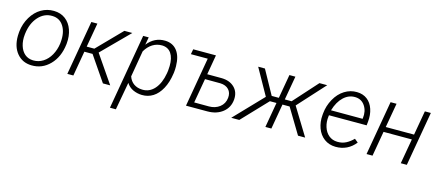

<svg xmlns="http://www.w3.org/2000/svg" viewBox="-52 -1068 4107 1801"><g transform="rotate(15 2001.5 -167.5)"><path d="M36.6 -269Q45.4 -345.7 83.5 -409.4Q121.6 -473.1 178.5 -506.3Q235.4 -539.6 301.8 -538.1Q367.2 -537.1 413.3 -502.2Q459.5 -467.3 480.7 -407Q502 -346.7 495.1 -273.4L494.1 -264.2Q479.5 -139.2 405.5 -63.5Q331.5 12.2 228 9.8Q139.2 8.3 85.9 -55.7Q32.7 -119.6 33.7 -224.6L35.2 -252.4ZM93.3 -252.4Q86.9 -194.3 101.8 -145.3Q116.7 -96.2 149.4 -68.4Q182.1 -40.5 231 -39.1Q283.7 -38.1 327.4 -65.9Q371.1 -93.8 399.4 -144.5Q427.7 -195.3 436 -256.8L437.5 -272.9Q446.3 -367.2 408.4 -427Q370.6 -486.8 298.8 -488.3Q220.7 -490.7 163.8 -428Q106.9 -365.2 94.2 -261.2Z M754.4 -242.2H674.8L632.8 0H574.2L666 -528.3H724.6L683.6 -293.9H757.8L986.8 -528.3H1064L806.2 -269L990.7 0H919.9Z M1299.8 10.3Q1254.4 9.3 1214.1 -9Q1173.8 -27.3 1148.9 -66.4L1100.1 203.1H1042.5L1169.4 -528.3H1223.1L1209.5 -453.6Q1278.3 -541 1381.8 -538.1Q1456.1 -536.1 1497.6 -482.9Q1539.1 -429.7 1540.5 -332Q1541 -301.3 1537.6 -272.5L1535.6 -258.8Q1523.4 -173.3 1489.7 -111.3Q1456.1 -49.3 1407.7 -18.8Q1359.4 11.7 1299.8 10.3ZM1479.5 -272.5 1482.4 -318.8Q1483.9 -397 1454.1 -441.4Q1424.3 -485.8 1365.7 -487.8Q1314.5 -488.8 1272.7 -462.6Q1231 -436.5 1202.1 -386.7L1158.7 -132.3Q1174.3 -87.4 1208.3 -64Q1242.2 -40.5 1289.6 -39.1Q1360.4 -36.6 1409.4 -92Q1458.5 -147.5 1475.6 -246.6Z M1655.3 -528.3H1876L1842.8 -336.4L1984.9 -335.9Q2062.5 -334 2107.9 -289.6Q2153.3 -245.1 2147.9 -172.4Q2141.6 -93.8 2082.8 -46.9Q2023.9 0 1934.1 0H1726.6L1809.6 -478.5H1646ZM1834.5 -286.6 1793 -49.3 1936 -48.8Q1997.1 -48.8 2040 -81.8Q2083 -114.7 2089.4 -172.4Q2094.7 -222.7 2065.9 -253.4Q2037.1 -284.2 1983.9 -286.1Z M2667.5 -244.1H2598.1L2555.7 0H2497.6L2540 -244.1H2476.1L2244.1 0H2166L2428.7 -273.9L2286.1 -528.3H2351.6L2479.5 -296.4H2548.8L2589.4 -528.3H2647.5L2606.9 -296.4H2672.9L2881.3 -528.3H2956.5L2719.7 -268.1L2883.8 0H2814.5Z M3179.7 9.8Q3116.2 8.8 3069.8 -25.6Q3023.4 -60.1 3001.7 -119.4Q2980 -178.7 2986.3 -247.6L2987.8 -264.2Q2994.6 -337.4 3031.2 -403.6Q3067.9 -469.7 3124 -504.6Q3180.2 -539.6 3244.1 -538.1Q3303.2 -537.1 3344 -505.9Q3384.8 -474.6 3403.3 -418.9Q3421.9 -363.3 3415 -295.9L3411.1 -260.3H3045.4L3043.9 -248.5Q3036.6 -195.3 3051.8 -146.7Q3066.9 -98.1 3101.3 -69.6Q3135.7 -41 3184.1 -40Q3231 -38.6 3268.6 -58.1Q3306.2 -77.6 3337.9 -110.4L3372.1 -82.5Q3336.4 -36.6 3287.4 -12.9Q3238.3 10.7 3179.7 9.8ZM3241.2 -488.3Q3177.7 -490.7 3127.4 -443.4Q3077.1 -396 3051.8 -310.1L3358.4 -309.6L3359.9 -316.9Q3368.7 -386.2 3335.4 -436.3Q3302.2 -486.3 3241.2 -488.3Z M3871.1 0H3812.5L3855 -242.2H3580.1L3538.1 0H3480L3571.8 -528.3H3629.9L3588.4 -291.5H3863.3L3904.8 -528.3H3962.9Z"/></g></svg>

Font: RobotoInd Light
Style: Italic
Weight: 300
Italic angle: -12°
Designer: Google
Version: Version 2.001151; 2014